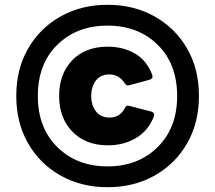

<svg xmlns="http://www.w3.org/2000/svg" viewBox="-20 -768 899 802"><path d="M429 14Q320 14 233.5 -34.5Q147 -83 97.5 -169Q48 -255 48 -367Q48 -480 97.5 -565.5Q147 -651 233.5 -699.5Q320 -748 429 -748Q539 -748 625.5 -699.5Q712 -651 761.5 -565.5Q811 -480 811 -367Q811 -255 761.5 -169Q712 -83 625.5 -34.5Q539 14 429 14ZM429 -73Q557 -73 638.5 -153.5Q720 -234 720 -367Q720 -501 638.5 -581Q557 -661 429 -661Q301 -661 219.5 -581Q138 -501 138 -367Q138 -234 219.5 -153.5Q301 -73 429 -73ZM431 -161Q337 -161 282 -218.5Q227 -276 227 -367Q227 -459 281.5 -516Q336 -573 430 -573Q494 -573 543.5 -544.5Q593 -516 616 -455L617 -448Q617 -439 605 -435Q518 -411 515 -411Q506 -411 500 -422Q476 -457 437 -457Q399 -457 380 -431Q361 -405 361 -367Q361 -329 380.5 -303Q400 -277 438 -277Q480 -277 501 -315Q506 -327 515 -327L612 -302Q624 -298 624 -288L623 -282Q599 -221 547.5 -191Q496 -161 431 -161Z"/></svg>

Font: YamahaIndonesia935. App XBold
Style: Regular
Weight: 800
Designer: Dalton Maag Ltd
Foundry: Dalton Maag Ltd
Version: Version 1.002; January 01, 2024; Regular/Italic